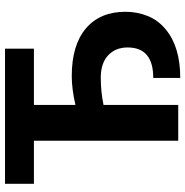

<svg xmlns="http://www.w3.org/2000/svg" viewBox="-6 -746 759 788"><g transform="rotate(-90 374.0 -351.5)"><path d="M568.8 -592.3H337.9V-421.9Q402.8 -437 456.5 -437Q583 -437 651.6 -379.2Q720.2 -321.3 720.2 -216.3Q720.2 -168.5 702.9 -125.5Q685.5 -82.5 648.4 -51.8Q576.7 8.3 448.7 8.3V-102.5Q573.7 -102.5 573.7 -207.5Q573.7 -257.3 541.5 -287.6Q509.3 -317.9 449.2 -317.9Q392.1 -317.9 337.9 -306.6V0H190.9V-592.3H14.2V-710.9H568.8Z"/></g></svg>

Font: SteelSelectRoboto
Style: Roboto-Bold
Weight: 700
Designer: Google
Version: Version 2.137; 2017